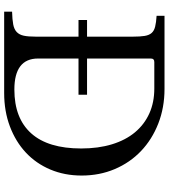

<svg xmlns="http://www.w3.org/2000/svg" viewBox="36 -846 810 922"><g transform="rotate(90 441.0 -385.0)"><path d="M76 -357V-398H156V-618Q156 -653 152.5 -674.5Q149 -696 138.5 -708Q128 -720 108 -725Q88 -730 56 -732V-770H407Q497 -770 573.5 -740Q650 -710 705.5 -657Q761 -604 792 -531Q823 -458 823 -372Q823 -290 794 -221.5Q765 -153 712.5 -104Q660 -55 587 -27.5Q514 0 427 0H36V-38Q74 -39 97.5 -43.5Q121 -48 134 -60.5Q147 -73 151.5 -94.5Q156 -116 156 -152V-357ZM278 -721Q261 -721 261 -704V-398H435V-357H261V-163Q261 -49 410 -49Q548 -49 620.5 -130Q693 -211 693 -370Q693 -452 673 -517.5Q653 -583 615.5 -628Q578 -673 525 -697Q472 -721 405 -721Z"/></g></svg>

Font: SVN-Libre Baskerville
Style: Regular
Weight: 400
Designer: Pablo Impallari, Rodrigo Fuenzalida
Foundry: Pablo Impallari, Rodrigo Fuenzalida
Version: Version 1.000; ttfautohint (v1.8.4)